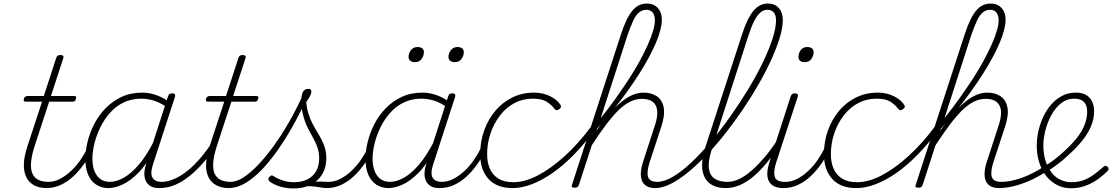

<svg xmlns="http://www.w3.org/2000/svg" viewBox="-20 -1039 6244 1078"><path d="M242 17Q201 17 172 1.5Q143 -14 128 -43.5Q113 -73 114 -117Q115 -161 134 -218L216 -468H126Q116 -468 114 -472.5Q112 -477 114 -485Q117 -493 122 -496.5Q127 -500 136 -500H226L296 -715Q299 -723 304 -726.5Q309 -730 320 -730Q330 -730 334 -726Q338 -722 336 -714L266 -500H394Q405 -500 407 -496Q409 -492 406 -484Q404 -474 399.5 -471Q395 -468 385 -468H256L177 -227Q158 -170 154.5 -129.5Q151 -89 162 -64.5Q173 -40 196 -29Q219 -18 251 -18Q259 -18 262 -12.5Q265 -7 264.5 -0.5Q264 6 258 11.5Q252 17 242 17Z M240 17Q231 17 227 11.5Q223 6 224.5 -0.5Q226 -7 232.5 -12.5Q239 -18 251 -18Q284 -18 315.5 -34Q347 -50 377.5 -78Q408 -106 432.5 -142Q457 -178 475 -216Q479 -225 486 -224.5Q493 -224 498.5 -218.5Q504 -213 501 -204Q481 -161 453.5 -121Q426 -81 393 -50Q360 -19 321.5 -1Q283 17 240 17Z M589 17Q549 17 519 -3Q489 -23 474 -60Q459 -97 459 -146Q459 -189 471 -240Q483 -291 508 -340.5Q533 -390 571.5 -430Q610 -470 661.5 -494.5Q713 -519 780 -519Q816 -519 854.5 -506Q893 -493 923 -471L913 -440Q871 -467 837.5 -476Q804 -485 774 -485Q719 -485 675 -464Q631 -443 598.5 -406.5Q566 -370 544 -325.5Q522 -281 510.5 -235Q499 -189 499 -148Q499 -108 510 -79.5Q521 -51 542.5 -34.5Q564 -18 597 -18Q633 -18 674.5 -41Q716 -64 759 -114Q802 -164 843 -244L851 -207Q807 -120 759 -71Q711 -22 667 -2.5Q623 17 589 17ZM873 17Q848 17 830 8.5Q812 0 801.5 -18Q791 -36 790.5 -61.5Q790 -87 801 -120L924 -500Q927 -508 932 -511.5Q937 -515 947 -515Q959 -515 962 -508.5Q965 -502 962 -494L839 -116Q822 -64 836.5 -41Q851 -18 885 -18Q892 -18 894.5 -12.5Q897 -7 896 -0.5Q895 6 889.5 11.5Q884 17 873 17Z M876 17Q867 17 863 11.5Q859 6 860.5 -0.5Q862 -7 868.5 -12.5Q875 -18 887 -18Q917 -18 950.5 -31Q984 -44 1019.5 -70Q1055 -96 1092 -136.5Q1129 -177 1166 -232Q1174 -244 1181.5 -242Q1189 -240 1192 -230.5Q1195 -221 1189 -212Q1146 -151 1105 -107.5Q1064 -64 1025.5 -36.5Q987 -9 950 4Q913 17 876 17Z M1265 17Q1224 17 1195 1.5Q1166 -14 1151 -43.5Q1136 -73 1137 -117Q1138 -161 1157 -218L1239 -468H1149Q1139 -468 1137 -472.5Q1135 -477 1137 -485Q1140 -493 1145 -496.5Q1150 -500 1159 -500H1249L1319 -715Q1322 -723 1327 -726.5Q1332 -730 1343 -730Q1353 -730 1357 -726Q1361 -722 1359 -714L1289 -500H1417Q1428 -500 1430 -496Q1432 -492 1429 -484Q1427 -474 1422.5 -471Q1418 -468 1408 -468H1279L1200 -227Q1181 -170 1177.5 -129.5Q1174 -89 1185 -64.5Q1196 -40 1219 -29Q1242 -18 1274 -18Q1282 -18 1285 -12.5Q1288 -7 1287.5 -0.5Q1287 6 1281 11.5Q1275 17 1265 17Z M1263 17Q1255 17 1251.5 11.5Q1248 6 1250 -0.5Q1252 -7 1258.5 -12.5Q1265 -18 1274 -18Q1315 -18 1365 -55.5Q1415 -93 1469 -158Q1523 -223 1576 -308.5Q1629 -394 1674 -492Q1679 -501 1686 -500.5Q1693 -500 1697 -492Q1701 -484 1695 -471Q1648 -369 1594 -280Q1540 -191 1484 -124Q1428 -57 1372 -20Q1316 17 1263 17Z M1816 17Q1798 17 1778 13Q1758 9 1732 7Q1706 5 1673 8L1699 -11Q1734 -18 1756 -19Q1778 -20 1794.5 -19Q1811 -18 1827 -18Q1836 -18 1840 -12.5Q1844 -7 1843 -0.5Q1842 6 1835 11.5Q1828 17 1816 17ZM1628 19Q1585 19 1549.5 7.5Q1514 -4 1493 -21Q1487 -27 1487 -34Q1487 -41 1493 -46Q1500 -54 1506 -54Q1512 -54 1521 -47Q1544 -33 1572 -24.5Q1600 -16 1630 -16Q1696 -16 1734 -51.5Q1772 -87 1772 -151Q1772 -179 1764.5 -204Q1757 -229 1745.5 -251Q1734 -273 1721 -296Q1708 -319 1697 -345.5Q1686 -372 1679 -404Q1672 -436 1672 -476Q1672 -508 1681.5 -524Q1691 -540 1711 -540Q1722 -540 1725 -535Q1728 -530 1728 -524Q1728 -514 1722 -502Q1716 -490 1699 -465Q1703 -428 1712.5 -398.5Q1722 -369 1734.5 -345Q1747 -321 1760.5 -299Q1774 -277 1785.5 -255Q1797 -233 1804.5 -208Q1812 -183 1812 -151Q1812 -74 1762 -27.5Q1712 19 1628 19Z M1814 17Q1805 17 1801 11.5Q1797 6 1798.5 -0.5Q1800 -7 1806.5 -12.5Q1813 -18 1825 -18Q1858 -18 1889.5 -34Q1921 -50 1951.5 -78Q1982 -106 2006.5 -142Q2031 -178 2049 -216Q2053 -225 2060 -224.5Q2067 -224 2072.5 -218.5Q2078 -213 2075 -204Q2055 -161 2027.5 -121Q2000 -81 1967 -50Q1934 -19 1895.5 -1Q1857 17 1814 17Z M2162 17Q2122 17 2092 -3Q2062 -23 2047 -60Q2032 -97 2032 -146Q2032 -189 2044 -240Q2056 -291 2081 -340.5Q2106 -390 2144.5 -430Q2183 -470 2234.5 -494.5Q2286 -519 2353 -519Q2389 -519 2427.5 -506Q2466 -493 2496 -471L2486 -440Q2444 -467 2410.5 -476Q2377 -485 2347 -485Q2292 -485 2248 -464Q2204 -443 2171.5 -406.5Q2139 -370 2117 -325.5Q2095 -281 2083.5 -235Q2072 -189 2072 -148Q2072 -108 2083 -79.5Q2094 -51 2115.5 -34.5Q2137 -18 2170 -18Q2206 -18 2247.5 -41Q2289 -64 2332 -114Q2375 -164 2416 -244L2424 -207Q2380 -120 2332 -71Q2284 -22 2240 -2.5Q2196 17 2162 17ZM2446 17Q2421 17 2403 8.5Q2385 0 2374.5 -18Q2364 -36 2363.5 -61.5Q2363 -87 2374 -120L2497 -500Q2500 -508 2505 -511.5Q2510 -515 2520 -515Q2532 -515 2535 -508.5Q2538 -502 2535 -494L2412 -116Q2395 -64 2409.5 -41Q2424 -18 2458 -18Q2465 -18 2467.5 -12.5Q2470 -7 2469 -0.5Q2468 6 2462.5 11.5Q2457 17 2446 17Z M2449 17Q2440 17 2436 11.5Q2432 6 2433.5 -0.5Q2435 -7 2441.5 -12.5Q2448 -18 2460 -18Q2493 -18 2524.5 -34Q2556 -50 2586.5 -78Q2617 -106 2641.5 -142Q2666 -178 2684 -216Q2688 -225 2695 -224.5Q2702 -224 2707.5 -218.5Q2713 -213 2710 -204Q2690 -161 2662.5 -121Q2635 -81 2602 -50Q2569 -19 2530.5 -1Q2492 17 2449 17Z M2310 -690Q2294 -690 2284 -697.5Q2274 -705 2274 -719Q2274 -741 2287.5 -758Q2301 -775 2324 -775Q2340 -775 2350 -768Q2360 -761 2360 -746Q2360 -725 2346.5 -707.5Q2333 -690 2310 -690ZM2534 -690Q2518 -690 2508 -697.5Q2498 -705 2498 -719Q2498 -741 2512 -758Q2526 -775 2548 -775Q2564 -775 2574 -768Q2584 -761 2584 -746Q2584 -725 2570.5 -707.5Q2557 -690 2534 -690Z M2858 17Q2769 17 2722.5 -34.5Q2676 -86 2676 -173Q2676 -245 2699 -308Q2722 -371 2762.5 -418.5Q2803 -466 2858 -492.5Q2913 -519 2977 -519Q3031 -519 3072.5 -497Q3114 -475 3129 -446Q3131 -442 3129.5 -437.5Q3128 -433 3120 -426Q3110 -419 3104 -420.5Q3098 -422 3095 -426Q3076 -451 3049 -468Q3022 -485 2972 -485Q2915 -485 2868 -460Q2821 -435 2787 -390.5Q2753 -346 2734 -290Q2715 -234 2715 -173Q2715 -127 2730.5 -91.5Q2746 -56 2778.5 -36Q2811 -16 2863 -16Q2872 -16 2875.5 -11Q2879 -6 2878.5 0.5Q2878 7 2872.5 12Q2867 17 2858 17Z M2859 17Q2850 17 2845 12Q2840 7 2840 0.5Q2840 -6 2846 -11Q2852 -16 2863 -16Q2927 -16 3000.5 -54.5Q3074 -93 3151.5 -163.5Q3229 -234 3301 -331Q3308 -342 3314.5 -339Q3321 -336 3323 -326.5Q3325 -317 3319 -309Q3262 -232 3202.5 -171Q3143 -110 3083.5 -68.5Q3024 -27 2967 -5Q2910 17 2859 17Z M3660 17Q3633 17 3614.5 8Q3596 -1 3586.5 -20Q3577 -39 3578 -67.5Q3579 -96 3592 -135L3658 -338Q3673 -384 3670 -416.5Q3667 -449 3646 -466.5Q3625 -484 3583 -484Q3550 -484 3517.5 -468Q3485 -452 3451.5 -419Q3418 -386 3380.5 -336Q3343 -286 3299 -218L3280 -227Q3327 -306 3369.5 -361.5Q3412 -417 3451 -452Q3490 -487 3525 -503Q3560 -519 3592 -519Q3636 -519 3666.5 -499.5Q3697 -480 3706 -437.5Q3715 -395 3693 -328L3628 -130Q3610 -74 3618.5 -46Q3627 -18 3672 -18Q3678 -18 3681.5 -12.5Q3685 -7 3683.5 -0.5Q3682 6 3676.5 11.5Q3671 17 3660 17ZM3206 15Q3196 15 3192 11.5Q3188 8 3191 0L3467 -848Q3496 -937 3529.5 -978Q3563 -1019 3611 -1019Q3638 -1019 3656.5 -1008Q3675 -997 3685.5 -976.5Q3696 -956 3696 -927Q3696 -903 3687.5 -870Q3679 -837 3662.5 -798Q3646 -759 3622.5 -715.5Q3599 -672 3568.5 -624Q3538 -576 3501.5 -525Q3465 -474 3422.5 -422Q3380 -370 3333 -317L3230 0Q3227 8 3221.5 11.5Q3216 15 3206 15ZM3353 -376Q3398 -432 3437.5 -487.5Q3477 -543 3511.5 -596Q3546 -649 3572.5 -698Q3599 -747 3618 -789.5Q3637 -832 3647 -866.5Q3657 -901 3657 -925Q3657 -944 3651 -957.5Q3645 -971 3634.5 -977.5Q3624 -984 3608 -984Q3587 -984 3568.5 -969.5Q3550 -955 3535 -922.5Q3520 -890 3502 -838Z M3660 17Q3651 17 3648 11.5Q3645 6 3647.5 -0.5Q3650 -7 3656 -12.5Q3662 -18 3671 -18Q3709 -18 3758.5 -47Q3808 -76 3862 -127Q3916 -178 3972 -244.5Q4028 -311 4081 -386Q4134 -461 4180.5 -537.5Q4227 -614 4262 -686.5Q4297 -759 4317 -820.5Q4337 -882 4337 -925Q4337 -934 4342.5 -939Q4348 -944 4356 -944Q4364 -944 4369.5 -939Q4375 -934 4375 -925Q4375 -885 4358.5 -829.5Q4342 -774 4312.5 -708.5Q4283 -643 4243 -572.5Q4203 -502 4155.5 -431.5Q4108 -361 4056.5 -295Q4005 -229 3951.5 -173Q3898 -117 3846 -74Q3794 -31 3746.5 -7Q3699 17 3660 17Z M4054 17Q4001 17 3966.5 -8Q3932 -33 3924 -83.5Q3916 -134 3939 -209L4147 -848Q4176 -937 4210 -978Q4244 -1019 4291 -1019Q4318 -1019 4336.5 -1007.5Q4355 -996 4365 -975.5Q4375 -955 4375 -926Q4375 -917 4369.5 -912Q4364 -907 4356 -907Q4348 -907 4342.5 -912Q4337 -917 4337 -926Q4337 -945 4331 -958Q4325 -971 4314.5 -977.5Q4304 -984 4287 -984Q4267 -984 4249 -968.5Q4231 -953 4214.5 -921Q4198 -889 4181 -836L3976 -200Q3955 -133 3960 -93.5Q3965 -54 3992.5 -36Q4020 -18 4064 -18Q4073 -18 4076.5 -12.5Q4080 -7 4078 -0.5Q4076 6 4069.5 11.5Q4063 17 4054 17Z M4054 17Q4045 17 4041 11.5Q4037 6 4038.5 -0.5Q4040 -7 4046.5 -12.5Q4053 -18 4065 -18Q4097 -18 4130.5 -34Q4164 -50 4199.5 -81Q4235 -112 4271 -154Q4307 -196 4341 -248Q4347 -258 4355 -256.5Q4363 -255 4366.5 -247Q4370 -239 4363 -230Q4325 -174 4287.5 -128Q4250 -82 4212.5 -50Q4175 -18 4135.5 -0.5Q4096 17 4054 17Z M4377 17Q4349 17 4329 8Q4309 -1 4298 -20Q4287 -39 4288 -67Q4289 -95 4302 -135L4420 -500Q4424 -508 4429 -511.5Q4434 -515 4443 -515Q4452 -515 4457 -510.5Q4462 -506 4460 -499L4339 -130Q4321 -75 4330 -46.5Q4339 -18 4388 -18Q4396 -18 4399.5 -12.5Q4403 -7 4401.5 -0.5Q4400 6 4394.5 11.5Q4389 17 4377 17ZM4498 -690Q4482 -690 4472.5 -697.5Q4463 -705 4463 -719Q4463 -741 4476 -758Q4489 -775 4512 -775Q4528 -775 4538 -768Q4548 -761 4548 -746Q4548 -725 4535 -707.5Q4522 -690 4498 -690Z M4379 17Q4370 17 4366 11.5Q4362 6 4363.5 -0.5Q4365 -7 4371.5 -12.5Q4378 -18 4390 -18Q4423 -18 4454.5 -34Q4486 -50 4516.5 -78Q4547 -106 4571.5 -142Q4596 -178 4614 -216Q4618 -225 4625 -224.5Q4632 -224 4637.5 -218.5Q4643 -213 4640 -204Q4620 -161 4592.5 -121Q4565 -81 4532 -50Q4499 -19 4460.5 -1Q4422 17 4379 17Z M4788 17Q4699 17 4652.5 -34.5Q4606 -86 4606 -173Q4606 -245 4629 -308Q4652 -371 4692.5 -418.5Q4733 -466 4788 -492.5Q4843 -519 4907 -519Q4961 -519 5002.5 -497Q5044 -475 5059 -446Q5061 -442 5059.5 -437.5Q5058 -433 5050 -426Q5040 -419 5034 -420.5Q5028 -422 5025 -426Q5006 -451 4979 -468Q4952 -485 4902 -485Q4845 -485 4798 -460Q4751 -435 4717 -390.5Q4683 -346 4664 -290Q4645 -234 4645 -173Q4645 -127 4660.5 -91.5Q4676 -56 4708.5 -36Q4741 -16 4793 -16Q4802 -16 4805.5 -11Q4809 -6 4808.5 0.5Q4808 7 4802.5 12Q4797 17 4788 17Z M4789 17Q4780 17 4775 12Q4770 7 4770 0.5Q4770 -6 4776 -11Q4782 -16 4793 -16Q4857 -16 4930.5 -54.5Q5004 -93 5081.5 -163.5Q5159 -234 5231 -331Q5238 -342 5244.5 -339Q5251 -336 5253 -326.5Q5255 -317 5249 -309Q5192 -232 5132.5 -171Q5073 -110 5013.5 -68.5Q4954 -27 4897 -5Q4840 17 4789 17Z M5590 17Q5563 17 5544.5 8Q5526 -1 5516.5 -20Q5507 -39 5508 -67.5Q5509 -96 5522 -135L5588 -338Q5603 -384 5600 -416.5Q5597 -449 5576 -466.5Q5555 -484 5513 -484Q5480 -484 5447.5 -468Q5415 -452 5381.5 -419Q5348 -386 5310.5 -336Q5273 -286 5229 -218L5210 -227Q5257 -306 5299.5 -361.5Q5342 -417 5381 -452Q5420 -487 5455 -503Q5490 -519 5522 -519Q5566 -519 5596.5 -499.5Q5627 -480 5636 -437.5Q5645 -395 5623 -328L5558 -130Q5540 -74 5548.5 -46Q5557 -18 5602 -18Q5608 -18 5611.5 -12.5Q5615 -7 5613.5 -0.5Q5612 6 5606.5 11.5Q5601 17 5590 17ZM5136 15Q5126 15 5122 11.5Q5118 8 5121 0L5397 -848Q5426 -937 5459.5 -978Q5493 -1019 5541 -1019Q5568 -1019 5586.5 -1008Q5605 -997 5615.5 -976.5Q5626 -956 5626 -927Q5626 -903 5617.5 -870Q5609 -837 5592.5 -798Q5576 -759 5552.5 -715.5Q5529 -672 5498.5 -624Q5468 -576 5431.5 -525Q5395 -474 5352.5 -422Q5310 -370 5263 -317L5160 0Q5157 8 5151.5 11.5Q5146 15 5136 15ZM5283 -376Q5328 -432 5367.5 -487.5Q5407 -543 5441.5 -596Q5476 -649 5502.5 -698Q5529 -747 5548 -789.5Q5567 -832 5577 -866.5Q5587 -901 5587 -925Q5587 -944 5581 -957.5Q5575 -971 5564.5 -977.5Q5554 -984 5538 -984Q5517 -984 5498.5 -969.5Q5480 -955 5465 -922.5Q5450 -890 5432 -838Z M5590 17Q5581 17 5577.5 11.5Q5574 6 5576.5 -0.5Q5579 -7 5585.5 -12.5Q5592 -18 5601 -18Q5653 -18 5714 -39.5Q5775 -61 5837 -101Q5843 -105 5848 -102.5Q5853 -100 5856.5 -94.5Q5860 -89 5859 -82.5Q5858 -76 5850 -73Q5804 -43 5757.5 -23Q5711 -3 5668.5 7Q5626 17 5590 17Z M5839 -102Q5871 -121 5900.5 -143.5Q5930 -166 5954 -189Q5993 -224 6022.5 -260Q6052 -296 6068 -334.5Q6084 -373 6084 -412Q6084 -447 6066.5 -466Q6049 -485 6012 -485Q5969 -485 5936.5 -458.5Q5904 -432 5882 -391Q5860 -350 5849 -305Q5838 -260 5838 -223Q5838 -175 5850 -137Q5862 -99 5883 -71.5Q5904 -44 5933.5 -30Q5963 -16 5997 -16Q6031 -16 6061 -26.5Q6091 -37 6119 -57Q6147 -77 6176 -103Q6183 -109 6188 -108Q6193 -107 6198 -103Q6202 -100 6204 -93.5Q6206 -87 6199 -80Q6181 -60 6149.5 -36.5Q6118 -13 6078.5 2.5Q6039 18 5992 18Q5960 18 5930.5 6.5Q5901 -5 5877 -26.5Q5853 -48 5836 -78Q5819 -108 5810 -144.5Q5801 -181 5801 -222Q5801 -261 5810 -302Q5819 -343 5837 -382Q5855 -421 5881.5 -451.5Q5908 -482 5942.5 -500.5Q5977 -519 6020 -519Q6056 -519 6078.5 -505.5Q6101 -492 6112 -468.5Q6123 -445 6123 -415Q6123 -370 6104.5 -327.5Q6086 -285 6052.5 -244.5Q6019 -204 5976 -166Q5949 -140 5918 -117Q5887 -94 5855 -73Z"/></svg>

Font: Playwrite MX Thin
Style: Regular
Weight: 250
Designer: Veronika Burian, José Scaglione
Foundry: TypeTogether
Version: Version 1.002